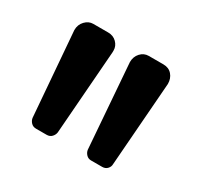

<svg xmlns="http://www.w3.org/2000/svg" viewBox="-83 -890 539 521"><g transform="rotate(30 186.0 -629.0)"><path d="M331 -751 311 -488Q311 -480 305 -473.5Q299 -467 289 -467H254Q245 -467 239 -473.5Q233 -480 232 -488L212 -751Q212 -768 222.5 -779.5Q233 -791 248 -791H294Q311 -791 321 -779.5Q331 -768 331 -751ZM158 -751 138 -488Q137 -480 131 -473.5Q125 -467 115 -467H82Q72 -467 66 -473.5Q60 -480 59 -488L38 -751Q38 -768 49 -779.5Q60 -791 74 -791H121Q137 -791 147.5 -780.5Q158 -770 158 -756Z"/></g></svg>

Font: H.H. Samuel
Style: Regular
Weight: 900
Width: 1
Designer: deFharo
Foundry: deFharo
Version: Version 1.009